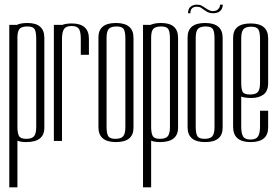

<svg xmlns="http://www.w3.org/2000/svg" viewBox="-20 -607 1196 827"><path d="M171 -57Q171 5 93 5Q70 5 55 -1V200H20V-500H50V-499Q69 -508 98 -508Q171 -508 171 -444ZM136 -440Q136 -470 129 -481.5Q122 -493 98.5 -493Q75 -493 65.5 -484Q56 -475 55 -449V-62Q55 -33 62 -21Q69 -9 93 -9Q117 -9 126.5 -20Q136 -31 136 -60Z M246 -500V-499Q263 -506 289 -506Q363 -506 363 -440V-371H328V-439Q328 -470 320 -482.5Q312 -495 288 -495Q264 -495 255.5 -481.5Q247 -468 247 -439V0H212V-500Z M555 -57Q555 5 479.5 5Q404 5 404 -59V-446Q404 -508 479.5 -508Q555 -508 555 -444ZM520 -440Q520 -470 513 -481.5Q506 -493 482 -493Q458 -493 448.5 -482.5Q439 -472 439 -443V-62Q439 -33 446 -21Q453 -9 477 -9Q501 -9 510.5 -20Q520 -31 520 -60Z M747 -57Q747 5 669 5Q646 5 631 -1V200H596V-500H626V-499Q645 -508 674 -508Q747 -508 747 -444ZM712 -440Q712 -470 705 -481.5Q698 -493 674.5 -493Q651 -493 641.5 -484Q632 -475 631 -449V-62Q631 -33 638 -21Q645 -9 669 -9Q693 -9 702.5 -20Q712 -31 712 -60Z M939 -444Q939 -508 863.5 -508Q788 -508 788 -446V-59Q788 5 863.5 5Q939 5 939 -57ZM904 -60Q904 -31 894.5 -20Q885 -9 861 -9Q837 -9 830 -21Q823 -33 823 -62V-443Q823 -472 832.5 -482.5Q842 -493 866 -493Q890 -493 897 -481.5Q904 -470 904 -440ZM940 -587Q937 -550 898 -550Q880 -550 866.5 -559.5Q853 -569 846 -573.5Q839 -578 828 -578Q800 -578 800 -550H790Q790 -570 801.5 -578.5Q813 -587 827 -587Q841 -587 849 -582.5Q857 -578 864 -573Q884 -559 896 -559Q916 -559 924 -573Q928 -579 928 -587Z M984 -444Q984 -506 1059.5 -506Q1135 -506 1135 -442V-246Q1134 -213 1114 -199Q1094 -185 1064 -185Q1034 -185 1019 -191V-62Q1019 -33 1027 -19.5Q1035 -6 1059 -6Q1083 -6 1091.5 -19.5Q1100 -33 1100 -62V-130H1135V-58Q1135 5 1059.5 5Q984 5 984 -61ZM1019 -253Q1019 -222 1025.5 -211Q1032 -200 1056.5 -200Q1081 -200 1090.5 -210.5Q1100 -221 1100 -250V-439Q1100 -468 1093 -480Q1086 -492 1062 -492Q1038 -492 1028.5 -481Q1019 -470 1019 -441Z"/></svg>

Font: Dorsa
Style: Regular
Weight: 400
Version: Version 1.002